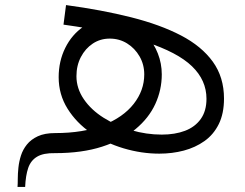

<svg xmlns="http://www.w3.org/2000/svg" viewBox="-20 -603 966 756"><path d="M49 133Q50 121 50 101Q50 81 52.5 57Q55 33 62.5 9.5Q70 -14 86 -34Q102 -54 129 -66.5Q156 -79 197 -79V0Q151 -1 126 14Q101 29 91 58.5Q81 88 79 133ZM607 2Q537 2 466.5 -19Q396 -40 338.5 -79.5Q281 -119 246 -175Q211 -231 211 -299Q211 -362 237 -414.5Q263 -467 308.5 -498Q354 -529 412 -529Q456 -529 493.5 -511Q531 -493 558.5 -462.5Q586 -432 601.5 -392.5Q617 -353 617 -310Q617 -249 591.5 -193.5Q566 -138 513.5 -94.5Q461 -51 382 -25.5Q303 0 197 0V-79Q308 -79 386.5 -110Q465 -141 506.5 -194Q548 -247 548 -310Q548 -349 529.5 -381Q511 -413 480.5 -432Q450 -451 412 -451Q375 -451 345.5 -431.5Q316 -412 298.5 -378.5Q281 -345 281 -303Q281 -255 310 -212.5Q339 -170 388.5 -139Q438 -108 497 -90.5Q556 -73 617 -73Q669 -73 708.5 -88Q748 -103 770.5 -134.5Q793 -166 793 -214Q793 -287 736 -342Q679 -397 555 -437.5Q431 -478 230 -506L240 -583Q381 -564 496 -535Q611 -506 692.5 -463.5Q774 -421 818 -360Q862 -299 862 -215Q862 -156 841.5 -114.5Q821 -73 785 -47.5Q749 -22 703.5 -10Q658 2 607 2Z"/></svg>

Font: Alexandria Light
Style: Regular
Weight: 300
Designer: Mohamed Gaber
Foundry: Kief Type Foundry
Version: Version 5.100